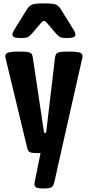

<svg xmlns="http://www.w3.org/2000/svg" viewBox="-20 -885 508 1110"><path d="M193.4 0Q164.1 0 153.1 -5.1Q142.1 -10.3 137.7 -27.8L11.7 -551.3Q6.8 -571.3 22.2 -579.1Q37.6 -586.9 90.8 -586.9Q126.5 -586.9 142.3 -583.7Q158.2 -580.6 163.1 -573Q168 -565.4 169.9 -551.3L234.9 -117.2H246.6L297.9 -551.3Q299.8 -565.4 304.7 -573Q309.6 -580.6 325.7 -583.7Q341.8 -586.9 377 -586.9Q430.2 -586.9 445.6 -579.3Q460.9 -571.8 456.1 -551.3L344.7 -58.1L293.9 168.9Q289.1 189.9 278.1 197.3Q267.1 204.6 230 204.6Q196.8 204.6 186.5 196.8Q176.3 189 180.2 168.9L214.4 0ZM101.1 -665Q73.2 -665 62.5 -669.9Q51.8 -674.8 51.8 -684.1Q51.8 -694.3 58.6 -705.3Q65.4 -716.3 75.7 -734.4L135.7 -831.1Q148.4 -850.6 163.8 -857.9Q179.2 -865.2 222.2 -865.2H245.6Q289.1 -865.2 304.4 -857.9Q319.8 -850.6 332 -831.1L392.1 -734.4Q403.3 -716.8 409.7 -705.6Q416 -694.3 416 -684.1Q416 -674.8 405 -669.9Q394 -665 366.2 -665Q336.4 -665 325.9 -671.4Q315.4 -677.7 301.3 -693.8L252 -752Q241.2 -764.2 234.4 -764.2Q226.6 -764.2 214.8 -750L167 -693.8Q152.8 -677.2 142.3 -671.1Q131.8 -665 101.1 -665Z"/></svg>

Font: Denk One
Style: Regular
Weight: 400
Designer: Irina Smirnova, Eben Sorkin
Foundry: Sorkin Type Co.f
Version: Version 1.004; ttfautohint (v1.8.4.7-5d5b);gftools[0.9.23]